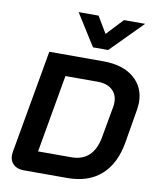

<svg xmlns="http://www.w3.org/2000/svg" viewBox="-101 -1032 904 1109"><g transform="rotate(10 351.5 -477.5)"><path d="M33 -75Q33 -80 35 -94L142 -700H459Q572 -700 637.5 -646Q703 -592 703 -501Q703 -488 699 -458L666 -262Q644 -133 569 -66.5Q494 0 371 0H115Q77 0 55 -20.5Q33 -41 33 -75ZM373 -122Q502 -122 528 -268L561 -452Q563 -461 563 -478Q563 -524 532 -551Q501 -578 449 -578H258L178 -122ZM269 -955H386L444 -858L535 -955H659L475 -769H386Z"/></g></svg>

Font: Bai Jamjuree
Style: Bold Italic
Weight: 700
Italic angle: -10°
Designer: Katatrad Aksorn Co.,Ltd.
Foundry: Cadson Demak Co.,Ltd.
Version: Version 1.000; ttfautohint (v1.6)